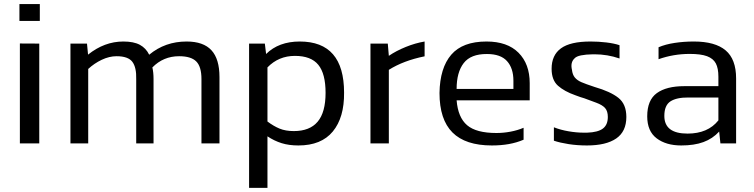

<svg xmlns="http://www.w3.org/2000/svg" viewBox="-20 -696 3662 932"><path d="M173.3 -594.5V-676.1H74.3V-594.5ZM170.6 0V-484.4L76.5 -484.9V0Z M408.2 0V-361.3Q437.8 -388.7 474.1 -405.9Q510.5 -423.1 545.8 -423.1Q601.9 -423.1 622.4 -396Q642.9 -369 641.2 -310.6V0H725.3V-312.6Q725.3 -344.8 719.6 -368.6Q772.8 -423.1 849.5 -423.1Q907.4 -423.1 932.6 -397.8Q957.9 -372.6 957.9 -312.3V0H1045.4V-321.7Q1045.4 -409.6 1006.4 -452Q967.4 -494.5 885.7 -494.5Q781.4 -494.5 704.2 -430.4Q688.7 -462.3 659 -478.4Q629.3 -494.5 578.6 -494.5Q486.8 -494.5 407.4 -430.8L402.3 -484.4H322V0Z M1278.3 215.9V-34.2Q1311.6 -12 1347.2 -1Q1382.7 10.1 1428.4 10.1Q1539.6 10.1 1595.5 -57.7Q1651.5 -125.6 1650.2 -246.4Q1650.2 -494.5 1435.2 -494.5Q1332.9 -494.5 1271.7 -433.9L1265.6 -484.4H1189.1V215.9ZM1278.3 -106.2V-368.8Q1332.4 -424.7 1411.6 -424.7Q1489.9 -424.7 1525.1 -381.4Q1560.4 -338.2 1560.4 -245.4Q1560.4 -150.7 1521.9 -105.2Q1483.5 -59.7 1406.2 -59.7Q1366.2 -59.7 1336.9 -71.8Q1307.6 -84 1278.3 -106.2Z M1867.5 0V-357Q1938.7 -401.9 2041.1 -422.6V-494.5Q1995.7 -486.8 1949.4 -468Q1903 -449.2 1867.5 -425L1862.4 -484.4H1778.3V0Z M2521.6 -17.8V-75.8Q2492.6 -63.4 2458.2 -56.9Q2423.8 -50.4 2389.8 -50.4Q2291.5 -50.4 2247.3 -88.3Q2203.1 -126.1 2196.5 -209.1H2551.3V-292.3Q2551.3 -385.3 2497.1 -439.9Q2442.9 -494.5 2341.5 -494.5Q2225.6 -494.5 2170.4 -430.4Q2115.3 -366.3 2113.4 -244.6Q2113.4 -115.9 2176.4 -52.9Q2239.4 10.1 2367.6 10.1Q2412.7 10.1 2450.6 3.2Q2488.5 -3.6 2521.6 -17.8ZM2343.9 -433.8Q2410.3 -433.8 2441.2 -399.3Q2472.2 -364.9 2472.2 -304.2V-264.3H2196.5Q2196.5 -345.1 2230.9 -389.7Q2265.2 -434.3 2343.9 -433.8Z M3020.4 -128.2Q3020.4 -190.3 2982 -220.9Q2943.7 -251.5 2865.9 -274Q2822.7 -288.3 2802.3 -297.1Q2782 -305.9 2770.5 -319.6Q2759 -333.4 2756.4 -356.9Q2748 -392.8 2768.4 -412.1Q2777.3 -422.5 2800.6 -427.2Q2824 -431.9 2858 -432.4Q2862.7 -432.4 2866.7 -432.4Q2896.9 -432.4 2927.7 -427.3Q2958.4 -422.1 2987.3 -412.1V-476.6Q2961.2 -485.4 2923 -490Q2884.8 -494.5 2846.4 -494.5Q2748.2 -494.5 2702.9 -461.3Q2657.6 -428.2 2657.6 -362.3Q2657.6 -307.4 2688.5 -279.9Q2719.4 -252.4 2772.6 -233.7Q2787.4 -228.6 2797.1 -224.8Q2804.3 -222.4 2816.2 -218.9Q2853.6 -205.7 2873.8 -197.6Q2904.1 -186.5 2917.3 -171.4Q2930.5 -156.3 2930.5 -128.2Q2930.5 -90.2 2906.6 -72Q2882.7 -53.8 2829.8 -52Q2821 -52 2813 -52Q2778.5 -52 2739.8 -58.7Q2701.1 -65.3 2668.7 -78.1V-13Q2698.3 -3 2740.4 3.6Q2782.4 10.1 2829 10.1Q2921.9 10.1 2971.1 -23.7Q3020.4 -57.6 3020.4 -128.2Z M3471 -57.4 3477 0H3553.2V-315Q3553.2 -408.6 3502.3 -451.5Q3451.4 -494.5 3348.1 -494.5Q3299.6 -494.5 3254.9 -487.7Q3210.3 -481 3176.7 -466.6V-408.6Q3249.6 -434.3 3327.9 -434.3Q3382.3 -434.3 3412.2 -423.1Q3442.2 -411.8 3454.7 -388.3Q3467.2 -364.8 3467.2 -323.4V-277.8H3301.9Q3215 -277.8 3168.4 -244Q3121.7 -210.2 3121.7 -131.2Q3121.7 -59.3 3167.4 -24.6Q3213.2 10.1 3286.7 10.1Q3349.8 10.1 3394.5 -6.3Q3439.3 -22.7 3471 -57.4ZM3204.8 -133.3Q3204.8 -184.9 3234.7 -204.1Q3264.6 -223.2 3321.4 -222.7H3467.2V-111.7Q3416.2 -47.5 3317.4 -47.5Q3204.8 -47.5 3204.8 -133.3Z"/></svg>

Font: Arad-FD-VF Thin
Style: Regular
Weight: 100
Designer: Mohammad Darvishi
Version: Version 1.010;September 21, 2024;FontCreator 15.0.0.2992 64-